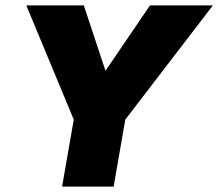

<svg xmlns="http://www.w3.org/2000/svg" viewBox="-20 -688 805 708"><path d="M209 0 252 -247 77 -668H289L369 -427L533 -668H765L442 -247L399 0Z"/></svg>

Font: Celebes Black
Style: Italic
Weight: 900
Italic angle: -10°
Designer: Anugrah Pasau
Foundry: Lafontype
Version: Version 1.000; ttfautohint (v1.8.4)